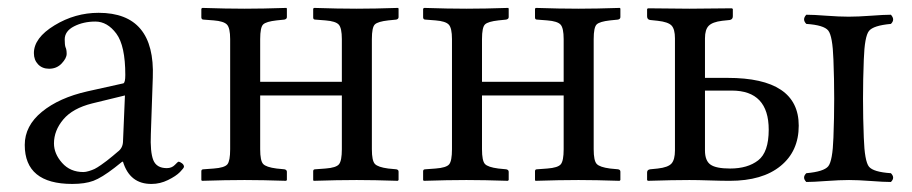

<svg xmlns="http://www.w3.org/2000/svg" viewBox="-20 -451 2286 481"><path d="M293 -211.9 210.9 -191.9Q162.1 -179.7 138.7 -151.9Q115.2 -124 115.2 -91.8Q115.2 -65.9 135.5 -43Q155.8 -20 189 -20Q194.8 -20 202.9 -22.5Q210.9 -24.9 217 -27.8Q223.1 -30.8 233.2 -37.8Q243.2 -44.9 247.6 -48.3Q252 -51.8 262.5 -60.3Q272.9 -68.8 274.9 -70.8Q287.1 -79.6 288.1 -95.2ZM288.1 -45.9H286.1L267.1 -30.8Q234.9 -5.9 213.9 2Q192.9 9.8 161.1 9.8Q42 9.8 42 -87.9Q42 -135.7 85 -170.9Q127.9 -206.1 199.2 -222.2L289.1 -242.2Q293.9 -244.1 293.9 -263.2Q293.9 -336.4 271.5 -366.7Q249 -397 219 -397Q189 -397 165.5 -385Q142.1 -373 142.1 -352.1Q142.1 -338.9 144 -333Q147 -327.1 147 -316.2Q147 -305.2 134.5 -292Q122.1 -278.8 103 -278.8Q85.9 -278.8 75.4 -289.8Q64.9 -300.8 64.9 -317.9Q64.9 -356 116.5 -387.5Q168 -418.9 227.1 -418.9Q369.1 -418.9 362.8 -256.8L357.9 -115.2Q356 -70.3 364 -50Q372.1 -29.8 397.9 -29.8Q410.2 -29.8 418 -37.8Q425.8 -45.9 426.8 -45.9Q430.7 -45.9 435.8 -42Q440.9 -38.1 440.9 -33.2Q440.9 -30.3 430.9 -20Q420.9 -9.8 400.9 0Q380.9 9.8 359.9 9.8Q305.2 10.3 288.1 -45.9Z M836.4 -77.1V-211.9H631.8V-77.1Q631.8 -48.3 639.2 -40.3Q646.5 -32.2 672.9 -28.8L692.4 -26.9Q698.2 -25.9 698.7 -21V0L696.8 2Q636.7 0 592.8 0Q545.9 0 485.8 2L484.4 0V-22Q484.4 -26.9 489.7 -26.9L515.6 -28.8Q542.5 -30.8 549.6 -39.3Q556.6 -47.9 556.6 -77.1V-353Q556.6 -380.9 548.6 -389.4Q540.5 -397.9 515.6 -399.9L489.7 -401.9Q484.9 -401.9 484.4 -407.2V-429.2L486.8 -431.2Q546.9 -429.2 592.8 -429.2Q637.7 -429.2 697.8 -431.2L698.7 -429.2V-408.2Q698.7 -403.3 692.4 -401.9L672.9 -399.9Q647 -397 639.4 -389.9Q631.8 -382.8 631.8 -353V-246.1H836.4V-353Q836.4 -380.9 828.6 -389.4Q820.8 -397.9 795.4 -399.9L769.5 -401.9Q764.6 -401.9 764.6 -407.2V-429.2L766.6 -431.2Q826.7 -429.2 873.5 -429.2Q917.5 -429.2 977.5 -431.2L978.5 -429.2V-408.2Q978.5 -403.3 972.7 -401.9L952.6 -399.9Q926.8 -397 919.2 -389.9Q911.6 -382.8 911.6 -353V-77.1Q911.6 -48.3 919.2 -40.3Q926.8 -32.2 952.6 -28.8L972.7 -26.9Q978.5 -25.9 978.5 -21V0L976.6 2Q916.5 0 873.5 0Q825.7 0 765.6 2L764.6 0V-22Q764.6 -26.9 769.5 -26.9L795.4 -28.8Q822.3 -30.8 829.3 -39.6Q836.4 -48.3 836.4 -77.1Z M1392.1 -77.1V-211.9H1187.5V-77.1Q1187.5 -48.3 1194.8 -40.3Q1202.1 -32.2 1228.5 -28.8L1248 -26.9Q1253.9 -25.9 1254.4 -21V0L1252.4 2Q1192.4 0 1148.4 0Q1101.6 0 1041.5 2L1040 0V-22Q1040 -26.9 1045.4 -26.9L1071.3 -28.8Q1098.1 -30.8 1105.2 -39.3Q1112.3 -47.9 1112.3 -77.1V-353Q1112.3 -380.9 1104.2 -389.4Q1096.2 -397.9 1071.3 -399.9L1045.4 -401.9Q1040.5 -401.9 1040 -407.2V-429.2L1042.5 -431.2Q1102.5 -429.2 1148.4 -429.2Q1193.4 -429.2 1253.4 -431.2L1254.4 -429.2V-408.2Q1254.4 -403.3 1248 -401.9L1228.5 -399.9Q1202.6 -397 1195.1 -389.9Q1187.5 -382.8 1187.5 -353V-246.1H1392.1V-353Q1392.1 -380.9 1384.3 -389.4Q1376.5 -397.9 1351.1 -399.9L1325.2 -401.9Q1320.3 -401.9 1320.3 -407.2V-429.2L1322.3 -431.2Q1382.3 -429.2 1429.2 -429.2Q1473.1 -429.2 1533.2 -431.2L1534.2 -429.2V-408.2Q1534.2 -403.3 1528.3 -401.9L1508.3 -399.9Q1482.4 -397 1474.9 -389.9Q1467.3 -382.8 1467.3 -353V-77.1Q1467.3 -48.3 1474.9 -40.3Q1482.4 -32.2 1508.3 -28.8L1528.3 -26.9Q1534.2 -25.9 1534.2 -21V0L1532.2 2Q1472.2 0 1429.2 0Q1381.3 0 1321.3 2L1320.3 0V-22Q1320.3 -26.9 1325.2 -26.9L1351.1 -28.8Q1377.9 -30.8 1385 -39.6Q1392.1 -48.3 1392.1 -77.1Z M2144 -301.8Q2140.1 -203.6 2144 -106Q2146 -46.9 2157 -33.4Q2168 -20 2211.9 -17.1Q2223.1 -5.9 2211.9 4.9Q2193.8 4.9 2161.4 2.4Q2128.9 0 2106.9 0Q2084 0 2050.5 2.4Q2017.1 4.9 2000 4.9Q1988.8 -6.3 2000 -17.1Q2043.9 -21 2054.9 -34.4Q2065.9 -47.9 2067.9 -106Q2071.8 -204.1 2067.9 -301.8Q2065.9 -360.8 2054.9 -374.5Q2043.9 -388.2 2000 -391.1Q1988.8 -402.3 2000 -414.1Q2018.1 -414.1 2050.5 -411.6Q2083 -409.2 2106 -409.2Q2128.9 -409.2 2161.9 -411.6Q2194.8 -414.1 2211.9 -414.1Q2223.1 -401.9 2211.9 -391.1Q2168 -387.2 2157 -373.5Q2146 -359.9 2144 -301.8ZM1905.8 -126Q1905.8 -224.1 1813 -224.1H1746.1V-74.2Q1746.1 -48.3 1760 -38.6Q1773.9 -28.8 1809.1 -28.8Q1853 -28.8 1879.4 -49.3Q1905.8 -69.8 1905.8 -126ZM1670.9 -74.2V-355Q1670.9 -377.9 1662.4 -387Q1653.8 -396 1627.9 -398.9L1608.9 -400.9Q1601.1 -401.9 1601.1 -410.2V-428.2L1603 -430.2Q1670.9 -429.2 1707 -429.2L1814 -430.2L1815.9 -428.2V-410.2Q1815.9 -402.3 1808.1 -400.9L1789.1 -398.9Q1765.1 -396 1755.6 -386.5Q1746.1 -377 1746.1 -355V-255.9H1802.7Q1981 -255.9 1981 -136.2Q1981 -72.3 1935.5 -35.2Q1890.1 2 1808.1 2Q1788.1 2 1757.6 1Q1727.1 0 1707 0Q1666 0 1603 2L1601.1 0V-19Q1601.1 -25.9 1608.9 -26.9L1627.9 -28.8Q1653.8 -31.7 1662.4 -41.5Q1670.9 -51.3 1670.9 -74.2Z"/></svg>

Font: Linux Libertine Display
Style: Regular
Weight: 400
Designer: Philipp H. Poll
Foundry: Philipp H. Poll
Version: Version 5.0.9